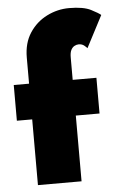

<svg xmlns="http://www.w3.org/2000/svg" viewBox="-51 -737 488 774"><g transform="rotate(-5 192.5 -350.0)"><path d="M9 -410.5H71V-516Q71 -575 98 -616Q125 -657 168 -678.5Q211 -700 258 -700Q316 -700 346.2 -684.5Q376.5 -669 385 -661L318 -532.5Q315.5 -536 306.5 -543.5Q297.5 -551 284 -551Q275.5 -551 267 -546.5Q258.5 -542 253 -531.5Q247.5 -521 247.5 -501V-410.5H343.5V-266H247.5V0H71V-266H9Z"/></g></svg>

Font: League Spartan Thin ExtraBold
Style: Regular
Weight: 800
Version: Version 2.002